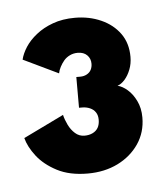

<svg xmlns="http://www.w3.org/2000/svg" viewBox="-33 -703 288 336"><g transform="rotate(-5 111.0 -535.0)"><path d="M12.5 -607.5Q15 -618 22.2 -629.2Q29.5 -640.5 41.8 -650.2Q54 -660 71 -666.2Q88 -672.5 110 -672.5Q135 -672.5 155.8 -663.2Q176.5 -654 188.8 -637Q201 -620 201 -596Q201 -584 197 -573.8Q193 -563.5 186.8 -556.5Q180.5 -549.5 174 -547.5Q182.5 -545.5 191.2 -538Q200 -530.5 206.2 -517.8Q212.5 -505 212.5 -488.5Q212.5 -462.5 198.8 -442.2Q185 -422 161.8 -410.5Q138.5 -399 109 -399Q77 -399 55 -410.5Q33 -422 20.2 -438.5Q7.5 -455 3.5 -470.5L74.5 -505Q76.5 -496.5 81 -487.2Q85.5 -478 92.5 -471.8Q99.5 -465.5 109 -465.5Q117 -465.5 123.2 -468.5Q129.5 -471.5 132.8 -477.2Q136 -483 136 -491Q136 -499 132.5 -504.2Q129 -509.5 122.8 -512.2Q116.5 -515 109 -515H103.5V-569H110.5Q117 -569 122 -571.8Q127 -574.5 129.5 -579.2Q132 -584 132 -590Q132 -599 126 -605Q120 -611 109.5 -611Q102 -611 95.8 -608Q89.5 -605 85.2 -600Q81 -595 78 -589.2Q75 -583.5 74 -578Z"/></g></svg>

Font: League Spartan Thin Black
Style: Regular
Weight: 900
Version: Version 2.002